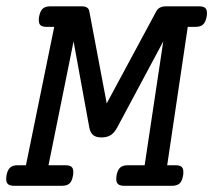

<svg xmlns="http://www.w3.org/2000/svg" viewBox="-35 -600 688 620"><path d="M633.3 -558.1Q633.3 -550.8 632.3 -546.4Q628.9 -528.3 620.6 -520.8Q612.3 -513.2 595.7 -513.2H571.3L504.9 -66.4H531.2Q544.9 -66.4 551 -61.5Q557.1 -56.6 557.1 -44.9Q557.1 -37.6 556.2 -33.2Q553.2 -15.1 544.9 -7.6Q536.6 0 520 0H366.7Q353 0 346.7 -5.1Q340.3 -10.3 340.3 -22Q340.3 -25.4 341.3 -33.2Q344.7 -51.3 353 -58.8Q361.3 -66.4 377.9 -66.4H432.1L492.2 -466.3L343.3 -188Q334 -170.9 322.3 -163.6Q310.5 -156.2 293 -156.2Q275.4 -156.2 266.1 -163.6Q256.8 -170.9 253.4 -188L202.6 -466.3L121.6 -66.4H175.8Q189.5 -66.4 195.6 -61.5Q201.7 -56.6 201.7 -44.9Q201.7 -37.6 200.7 -33.2Q197.8 -15.1 189.5 -7.6Q181.2 0 164.6 0H11.2Q-2.4 0 -8.8 -5.1Q-15.1 -10.3 -15.1 -22Q-15.1 -25.4 -14.2 -33.2Q-10.7 -51.3 -2.4 -58.8Q5.9 -66.4 22.5 -66.4H48.8L140.1 -513.2H116.2Q102.5 -513.2 96.4 -518.1Q90.3 -522.9 90.3 -534.7Q90.3 -542 91.3 -546.4Q94.7 -564.5 103 -572Q111.3 -579.6 127.9 -579.6H228Q239.7 -579.6 245.8 -575.7Q252 -571.8 253.4 -563.5L309.6 -266.1L469.7 -563.5Q478 -579.6 501.5 -579.6H607.4Q621.1 -579.6 627.2 -574.7Q633.3 -569.8 633.3 -558.1Z"/></svg>

Font: Courier Prime
Style: Italic
Weight: 400
Italic angle: -10°
Designer: Alan Dague-Greene
Foundry: Quote-Unquote Apps
Version: Version 3.018